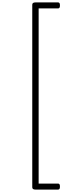

<svg xmlns="http://www.w3.org/2000/svg" viewBox="-20 -1500 627 1595"><path d="M478 -1455Q478 -1441 474 -1435.5Q470 -1430 462 -1430H301V25H462Q470 25 474 30.5Q478 36 478 50Q478 64 474 69.5Q470 75 462 75H275Q248 75 248 56V-1461Q248 -1480 275 -1480H462Q470 -1480 474 -1474.5Q478 -1469 478 -1455Z"/></svg>

Font: Playwrite BE WAL ExtraLight
Style: Regular
Weight: 250
Version: Version 1.002